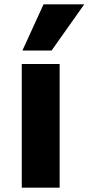

<svg xmlns="http://www.w3.org/2000/svg" viewBox="-20 -862 407 882"><path d="M83 -630 180 -842H367L217 -630ZM80 0V-568H254V0Z"/></svg>

Font: Martel Sans Heavy
Style: Regular
Weight: 900
Designer: Dan Reynolds and Mathieu Réguer
Foundry: Dan Reynolds and Mathieu Réguer
Version: Version 1.001;PS 001.001;hotconv 1.0.70;makeotf.lib2.5.58329